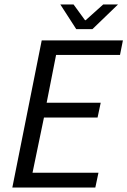

<svg xmlns="http://www.w3.org/2000/svg" viewBox="-20 -836 568 856"><path d="M166 -656H528L515 -591H230L188 -378H429L415 -312H176L125 -66H419L405 0H35ZM392 -706H320L249 -816H308L359 -746H362L440 -816H506Z"/></svg>

Font: mr_Source Sans Pro
Style: Italic
Weight: 400
Italic angle: -11°
Designer: Paul D. Hunt
Foundry: Adobe Systems Incorporated
Version: Version 1.036;July 10, 2024;FontCreator 11.5.0.2430 64-bit